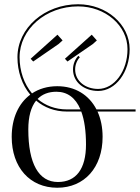

<svg xmlns="http://www.w3.org/2000/svg" viewBox="-20 -874 657 902"><path d="M250 -711 124 -598 136 -585 255 -667 274 -684ZM411 -711 285 -598 297 -585 416 -667 435 -684ZM249 -469C203.5 -469 163.3 -457 130.4 -435.2C92.9 -479.9 72 -540.4 72 -605C72 -736.9 195.2 -844 347 -844C475.1 -844 579 -754 579 -643C579 -539.9 517.2 -456.2 441 -456.2C381.7 -456.2 333 -492.5 333 -548C333 -570 342 -591 355 -605L348 -612C333 -596 323 -573 323 -548C323 -486.4 377 -446.7 441.5 -446.7C522.9 -446.7 589 -534.7 589 -643C589 -759.5 480.6 -854 347 -854C189.7 -854 62 -742.4 62 -605C62 -538 83.5 -475.6 122.1 -429.3C67.3 -388.5 35 -318.8 35 -231C35 -87.6 120.6 8 249 8C376.8 8 462 -87.6 462 -231C462 -275.9 453.6 -316 438.1 -350H617V-360H433.2C398 -428.2 332.6 -469 249 -469ZM245 -443C296.7 -443 334.8 -414.6 357.9 -360H294C239.3 -360 192.7 -378.4 156.5 -409C178.3 -431.4 207.9 -443 245 -443ZM252 -19C161.7 -19 113 -105.5 113 -266C113 -326 125.6 -371.5 149.7 -401.4C187.6 -369.3 236.6 -350 294 -350H361.8C376.5 -310.4 384 -258.4 384 -195C384 -80.6 337.8 -19 252 -19Z"/></svg>

Font: FoglihtenNo04
Style: Regular
Weight: 500
Designer: gluk (gluksza@wp.pl)
Foundry: gluk (gluksza@wp.pl)
Version: Version 0.70